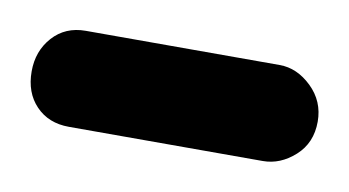

<svg xmlns="http://www.w3.org/2000/svg" viewBox="-30 -747 354 195"><g transform="rotate(10 147.5 -649.5)"><path d="M0 -649Q0 -670 13 -684.5Q26 -699 47 -699H247Q265 -699 280 -684.5Q295 -670 295 -649Q295 -627 280 -613.5Q265 -600 247 -600H47Q26 -600 13 -613.5Q0 -627 0 -649Z"/></g></svg>

Font: AkaAcidDosis
Style: ExtraBold
Weight: 800
Designer: Edgar Tolentino, Pablo Impallari, Igino Marini, Aka-Acid
Foundry: Edgar Tolentino, Pablo Impallari, Igino Marini, Aka-Acid
Version: Version 1.007